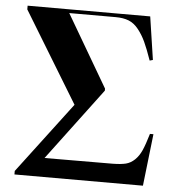

<svg xmlns="http://www.w3.org/2000/svg" viewBox="-52 -779 767 828"><g transform="rotate(5 331.5 -365.0)"><path d="M41 0V-15.1L272.9 -321.8L34.2 -713.9V-730H564.9L592.8 -543.9L579.1 -540Q561.5 -590.3 548.1 -619.1Q534.7 -647.9 515.9 -671.6Q497.1 -695.3 473.6 -704.6Q450.2 -713.9 417 -713.9H215.8L397.9 -402.8V-394L164.1 -82L460 -83Q494.6 -83.5 515.6 -88.6Q536.6 -93.8 554 -110.4Q571.3 -127 582.8 -152.8Q594.2 -178.7 607.9 -225.1H623L597.2 0Z"/></g></svg>

Font: Display Regular
Style: Bold
Weight: 700
Designer: Latin by Veronika Burian and Jose Scaglione. Greek by Irene Vlachou. Cyrillic by Vera Evstafieva.
Foundry: TypeTogether
Version: Version 3.002